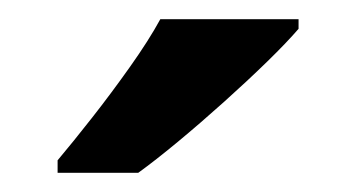

<svg xmlns="http://www.w3.org/2000/svg" viewBox="-20 -786 371 200"><path d="M291 -756Q279 -742 258.5 -722Q238 -702 213.5 -680Q189 -658 165.5 -638.5Q142 -619 124 -606H40V-619Q56 -638 76 -663.5Q96 -689 115.5 -716.5Q135 -744 147 -766H291Z"/></svg>

Font: Noto Sans Cham SemiBold
Style: Regular
Weight: 600
Version: Version 2.002